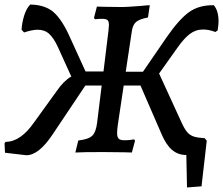

<svg xmlns="http://www.w3.org/2000/svg" viewBox="-27 -670 983 846"><path d="M936 -575Q936 -562 932 -536L922 -529Q894 -540 868 -540Q835 -540 809 -520Q783 -500 755 -460L674 -346L774 -128Q787 -100 798.5 -87Q810 -74 826.5 -68.5Q843 -63 875 -61L884 -50L861 151L797 156L794 13Q757 13 730.5 -10Q704 -33 684 -81L592 -293H518L492 -119Q489 -97 489 -84Q489 -66 496 -59Q503 -52 521 -52Q536 -52 548 -53.5Q560 -55 564 -56L568 -50L554 2Q536 2 520 1L428 0Q335 0 305 2L318 -51Q363 -56 379.5 -72Q396 -88 401 -130L421 -293H349L205 -78Q144 14 89 14L-5 3L-7 -39L-2 -45Q64 -45 124 -132L223 -269Q254 -314 287 -333L228 -463Q210 -502 190 -520.5Q170 -539 139 -539Q115 -539 79 -527L68 -539Q70 -571 79.5 -601.5Q89 -632 106 -650Q172 -649 209.5 -616Q247 -583 282 -504L350 -355H429L451 -535Q453 -555 453 -560Q453 -576 446.5 -581.5Q440 -587 424 -587Q408 -587 400.5 -586Q393 -585 392 -585L387 -591L400 -641Q417 -641 433 -640L514 -639Q530 -639 595 -644Q621 -647 633 -647L625 -593Q588 -586 573 -573.5Q558 -561 554 -533L527 -354H603L708 -507Q763 -586 806.5 -617Q850 -648 915 -647Q936 -623 936 -575Z"/></svg>

Font: Alegreya SC Medium
Style: Italic
Weight: 500
Italic angle: -7°
Designer: Juan Pablo del Peral
Foundry: Huerta Tipografica
Version: Version 2.007; ttfautohint (v1.6)